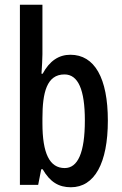

<svg xmlns="http://www.w3.org/2000/svg" viewBox="-20 -873 513 810"><path d="M159 -644V-853H64V-93H141L154 -159H160C191 -105 228 -83 279 -83C379 -83 435 -185 435 -364C435 -544 379 -642 277 -642C228 -642 189 -616 160 -562H155C157 -594 159 -623 159 -644ZM252 -559C310 -559 338 -494 338 -365C338 -228 308 -164 253 -164C189 -164 159 -226 159 -353V-374C159 -482 177 -559 252 -559Z"/></svg>

Font: Noto Sans Kannada UI ExtraCondensed Medium
Style: Regular
Weight: 500
Width: 2
Designer: Jelle Bosma - Monotype Design Team
Foundry: Monotype Imaging Inc.
Version: Version 2.005